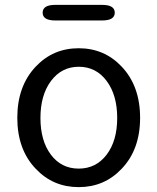

<svg xmlns="http://www.w3.org/2000/svg" viewBox="-20 -755 646 788"><path d="M127 -62Q51 -141 51 -271.5Q51 -402 127 -482Q198 -557 303 -557Q408 -557 479 -482Q555 -402 555 -271.5Q555 -141 479 -62Q408 13 303 13Q198 13 127 -62ZM189 -120Q232 -63 303 -63Q374 -63 417.5 -120Q461 -177 461 -271Q461 -365 417.5 -423Q374 -481 303.5 -481Q233 -481 189.5 -423Q146 -365 146 -271Q146 -177 189 -120ZM207 -671Q155 -671 155 -703Q155 -735 207 -735H399Q451 -735 451 -703Q451 -671 399 -671Z"/></svg>

Font: Resource Han Rounded CN
Style: Regular
Weight: 400
Designer: Cyano Hao (round all glyphs); Ryoko NISHIZUKA  (kana, bopomofo & ideographs); Paul D. Hunt (Latin, Greek & Cyrillic); Sa
Foundry: Cyano Hao
Version: 0.990